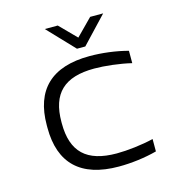

<svg xmlns="http://www.w3.org/2000/svg" viewBox="-103 -770 807 870"><g transform="rotate(-15 300.0 -335.5)"><path d="M81 -256V-244C81 -78 170 9 349 9C408 9 472 1 528 -14V-72C474 -59 405 -51 355 -51C214 -51 149 -113 149 -247V-253C149 -387 214 -449 355 -449C404 -449 474 -441 528 -428V-486C472 -501 407 -509 349 -509C170 -509 81 -422 81 -256ZM185 -680 303 -556H342L459 -680H398L322 -603L246 -680Z"/></g></svg>

Font: LT Wave Mono Light
Style: Regular
Weight: 300
Designer: Daniel Lyons
Version: Version 2.5 (Glyphs App)